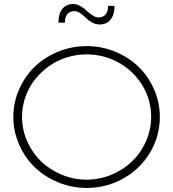

<svg xmlns="http://www.w3.org/2000/svg" viewBox="-20 -928 856 949"><path d="M770 -350.1Q770 -254.9 721.7 -174.1Q673.3 -93.3 590.1 -46.1Q506.8 1 408.2 1Q334.5 1 267.3 -26.9Q200.2 -54.7 151.6 -101.6Q103 -148.4 74.5 -213.6Q45.9 -278.8 45.9 -350.1Q45.9 -421.4 74.5 -486.3Q103 -551.3 151.6 -598.1Q200.2 -645 267.3 -672.6Q334.5 -700.2 408.2 -700.2Q481.9 -700.2 549.1 -672.6Q616.2 -645 664.6 -598.1Q712.9 -551.3 741.5 -486.3Q770 -421.4 770 -350.1ZM88.9 -350.1Q88.9 -287.1 114.3 -229.7Q139.6 -172.4 182.6 -130.9Q225.6 -89.4 284.7 -64.7Q343.8 -40 408.2 -40Q472.7 -40 531.5 -64.7Q590.3 -89.4 633.3 -130.9Q676.3 -172.4 701.7 -229.7Q727.1 -287.1 727.1 -350.1Q727.1 -434.1 684.1 -505.4Q641.1 -576.7 567.6 -617.9Q494.1 -659.2 408.2 -659.2Q356.4 -659.2 307.9 -643.6Q259.3 -627.9 220 -599.4Q180.7 -570.8 151.1 -533Q121.6 -495.1 105.2 -447.8Q88.9 -400.4 88.9 -350.1ZM269 -815.9Q269 -860.4 288.3 -884.3Q307.6 -908.2 342.8 -908.2Q359.9 -908.2 377.7 -897.9Q395.5 -887.7 408.4 -875Q421.4 -862.3 437.3 -852.1Q453.1 -841.8 466.8 -841.8Q489.7 -841.8 502 -856.7Q514.2 -871.6 514.2 -898.9H545.9Q545.9 -855 526.6 -831.1Q507.3 -807.1 472.2 -807.1Q452.6 -807.1 434.3 -817.4Q416 -827.6 404.1 -840.1Q392.1 -852.5 377 -862.8Q361.8 -873 348.1 -873Q325.2 -873 313 -858.2Q300.8 -843.3 300.8 -815.9Z"/></svg>

Font: Trueno UltraLight
Style: Regular
Weight: 250
Designer: Julieta Ulanovsky
Foundry: Julieta Ulanovsky
Version: Version 3.001b | FøM Fix